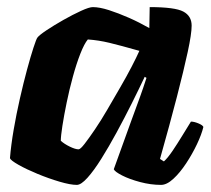

<svg xmlns="http://www.w3.org/2000/svg" viewBox="-20 -520 593 540"><path d="M196 0Q178 0 147.5 -9Q117 -18 85.5 -31Q54 -44 32 -56.5Q10 -69 8 -75Q11 -112 18.5 -155.5Q26 -199 36 -243Q46 -287 56 -324Q66 -361 74 -385.5Q82 -410 85 -414Q90 -421 111 -435Q132 -449 158.5 -464Q185 -479 208 -489.5Q231 -500 241 -500Q260 -500 286.5 -491.5Q313 -483 342.5 -470Q372 -457 400 -441L401 -500Q472 -500 495.5 -487.5Q519 -475 519 -448Q519 -425 508 -374Q497 -323 477.5 -247.5Q458 -172 430 -73L441 -66Q452 -76 465.5 -96Q479 -116 493 -139Q507 -162 517 -178Q526 -178 538 -173Q550 -168 552 -163Q547 -142 534 -114.5Q521 -87 503.5 -60.5Q486 -34 467.5 -17Q449 0 433 0Q404 0 374 -8Q344 -16 323.5 -26.5Q303 -37 300 -44L348 -177Q355 -196 361 -212.5Q367 -229 374.5 -249.5Q382 -270 392 -301L387 -304Q371 -270 350.5 -229Q330 -188 308 -147.5Q286 -107 265 -73.5Q244 -40 226 -20Q208 0 196 0ZM201 -100Q206 -100 218 -115.5Q230 -131 247 -156Q264 -181 282 -212Q300 -243 318 -274Q336 -305 350 -332Q364 -359 372 -377Q319 -392 288 -399.5Q257 -407 227 -409Q217 -397 206 -369Q195 -341 185 -304.5Q175 -268 167.5 -231.5Q160 -195 155.5 -166Q151 -137 151 -124Q161 -115 176.5 -107.5Q192 -100 201 -100Z"/></svg>

Font: Texturina 12pt Black
Style: Italic
Weight: 900
Italic angle: -11°
Designer: Guillermo Torres Carreño
Foundry: Omnibus-Type
Version: Version 1.002